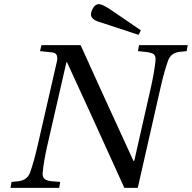

<svg xmlns="http://www.w3.org/2000/svg" viewBox="-20 -911 930 931"><path d="M421 -841Q421 -855 432 -873Q443 -891 460 -891Q476 -891 518 -863L663 -764L652 -742L482 -798Q458 -805 447.5 -809.5Q437 -814 429 -822Q421 -830 421 -841ZM31 0 36 -29 67 -32Q112 -36 126 -75Q144 -125 161 -199L255 -609Q266 -654 233 -657L174 -663L181 -692H371Q455 -505 627 -131H631L713 -493Q729 -565 734 -617Q736 -640 725.5 -648Q715 -656 688 -659L649 -663L654 -692H890L885 -663L854 -660Q809 -656 795 -617Q777 -567 760 -493L648 0H583Q399 -406 305 -609H302L208 -199Q192 -127 187 -75Q185 -53 196 -43.5Q207 -34 233 -32L272 -29L267 0Z"/></svg>

Font: Lingua Franca
Style: Italic
Weight: 400
Italic angle: -13°
Version: Version 1.19